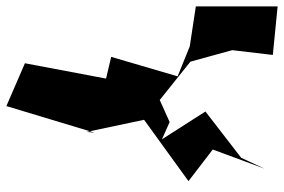

<svg xmlns="http://www.w3.org/2000/svg" viewBox="-184 -637 889 601"><g transform="rotate(90 260.5 -336.5)"><path d="M273 -392 153 -488 117 -619 132 -746 -20 -761V-505L105 -486L199 -448L138 -240L206 -224L158 30L292 88L375 -187L373 -163L335 -343L527 -482L428 -558L488 -720L454 -647L309 -535L396 -399L342 -423Z"/></g></svg>

Font: Asimov Silicon
Style: Regular
Weight: 400
Designer: Google
Version: Version 2.000980; 2014